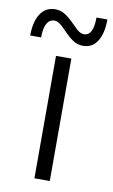

<svg xmlns="http://www.w3.org/2000/svg" viewBox="-123 -719 450 763"><g transform="rotate(10 102.5 -338.0)"><path d="M134 0H72V-494H134ZM204 -672H248Q248 -616 228 -584Q208 -552 170 -552Q152 -552 135 -561Q118 -570 91 -598Q71 -619 61 -625Q51 -631 42 -631Q22 -631 11.5 -612Q1 -593 1 -556H-43Q-43 -612 -22 -644Q-1 -676 38 -676Q56 -676 73 -667Q90 -658 117 -631Q137 -610 147 -604Q157 -598 166 -598Q185 -598 194.5 -616.5Q204 -635 204 -672Z"/></g></svg>

Font: Blinker Light
Style: Regular
Weight: 300
Designer: Juergen Huber
Foundry: supertype
Version: Version 1.017;hotconv 1.0.117;makeotfexe 2.5.65602